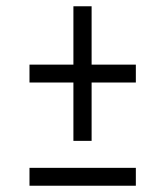

<svg xmlns="http://www.w3.org/2000/svg" viewBox="-20 -592 465 612"><path d="M214 -143H272V-329H413V-386H272V-572H214V-386H74V-329H214ZM74 0H413V-57H74Z"/></svg>

Font: Noto Serif ExtraCondensed
Style: Italic
Weight: 400
Width: 2
Italic angle: -12°
Designer: Monotype Design Team
Foundry: Monotype Imaging Inc.
Version: Version 2.014